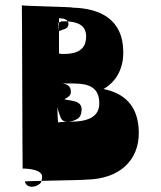

<svg xmlns="http://www.w3.org/2000/svg" viewBox="-20 -725 610 729"><path d="M63 -705C64 -705 65 -85 66 -85C91 -85 140 -80 140 -54C139 -44 138 -33 132 -28C113 -12 82 -9 74 -36C73 -38 308 -41 307 -43C435 -45 508 -117 507 -222C506 -325 451 -371 373 -387C425 -417 449 -469 448 -529C447 -650 363 -693 256 -696C256 -699 63 -702 63 -705ZM204 -607V-608C203 -618 202 -627 202 -637C202 -640 213 -642 213 -644C275 -646 307 -629 307 -587C307 -537 275 -519 214 -520L204 -522V-656C222 -655 240 -652 240 -633C240 -614 217 -613 204 -607ZM195 -353V-345C195 -344 196 -344 196 -342V-331C197 -313 204 -297 209 -282C218 -252 254 -263 273 -273C285 -280 289 -292 290 -309C290 -344 252 -341 224 -348C234 -354 251 -361 249 -378C249 -398 235 -405 218 -408H259C324 -408 357 -389 357 -332C357 -283 316 -263 249 -263C247 -263 202 -262 201 -260C198 -260 196 -406 195 -404C193 -400 193 -395 193 -389C193 -376 194 -365 195 -353Z"/></svg>

Font: Hussar Wojna
Style: 3
Weight: 400
Designer: Robert Jablonski
Foundry: Cannot Into Space Fonts
Version: Version 1.01